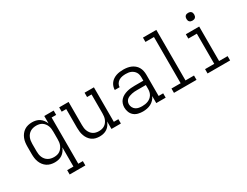

<svg xmlns="http://www.w3.org/2000/svg" viewBox="-84 -1374 2868 2227"><g transform="rotate(-30 1350.0 -260.0)"><path d="M353 215V157H437V-100Q428 -76 412 -54.5Q396 -33 374.5 -18.5Q353 -4 327.5 2Q302 8 276 8Q249 8 222 1.5Q195 -5 172.5 -20Q150 -35 133.5 -56.5Q117 -78 107 -103.5Q97 -129 93.5 -156Q90 -183 90 -210V-310Q90 -337 93.5 -364Q97 -391 107 -416.5Q117 -442 133.5 -463.5Q150 -485 172.5 -500Q195 -515 222 -521.5Q249 -528 276 -528Q302 -528 327.5 -522Q353 -516 374.5 -501.5Q396 -487 412 -465.5Q428 -444 437 -420V-520H563V-462H502V157H563V215ZM299 -50Q319 -50 339 -54.5Q359 -59 375.5 -70Q392 -81 404.5 -97Q417 -113 424.5 -131.5Q432 -150 434.5 -170Q437 -190 437 -210V-310Q437 -330 434.5 -350Q432 -370 424.5 -388.5Q417 -407 404.5 -423Q392 -439 375.5 -450Q359 -461 339 -465.5Q319 -470 299 -470Q279 -470 258.5 -465.5Q238 -461 220.5 -450.5Q203 -440 190 -424.5Q177 -409 169 -390Q161 -371 158 -350.5Q155 -330 155 -310V-210Q155 -190 158 -169.5Q161 -149 169 -130Q177 -111 190 -95.5Q203 -80 220.5 -69.5Q238 -59 258.5 -54.5Q279 -50 299 -50Z M877 8Q850 8 823.5 1.5Q797 -5 775.5 -20.5Q754 -36 738.5 -58Q723 -80 714 -105Q705 -130 701.5 -156.5Q698 -183 698 -210V-462H637V-520H763V-210Q763 -190 765.5 -170Q768 -150 775.5 -131.5Q783 -113 795 -97Q807 -81 824 -70Q841 -59 860.5 -54.5Q880 -50 900 -50Q920 -50 939.5 -54.5Q959 -59 976 -70Q993 -81 1005 -97Q1017 -113 1024.5 -131.5Q1032 -150 1034.5 -170Q1037 -190 1037 -210V-462H977V-520H1102V-58H1163V0H1037V-100Q1028 -76 1012.5 -54.5Q997 -33 975.5 -18.5Q954 -4 928 2Q902 8 877 8Z M1456 8Q1425 8 1393.5 0.5Q1362 -7 1338 -27Q1314 -47 1302 -77.5Q1290 -108 1290 -140Q1290 -166 1298.5 -191.5Q1307 -217 1325 -236.5Q1343 -256 1366.5 -268.5Q1390 -281 1415.5 -288Q1441 -295 1467.5 -297.5Q1494 -300 1520 -300H1637V-344Q1637 -362 1633.5 -379.5Q1630 -397 1621 -412Q1612 -427 1598 -439Q1584 -451 1567.5 -458Q1551 -465 1533.5 -467.5Q1516 -470 1498 -470Q1475 -470 1451.5 -466Q1428 -462 1407.5 -450Q1387 -438 1374 -417Q1361 -396 1361 -372H1296Q1296 -396 1304 -419Q1312 -442 1326.5 -461Q1341 -480 1361.5 -493.5Q1382 -507 1404.5 -514.5Q1427 -522 1450.5 -525Q1474 -528 1498 -528Q1524 -528 1550 -524Q1576 -520 1600 -510Q1624 -500 1644.5 -483Q1665 -466 1678 -443.5Q1691 -421 1696.5 -395.5Q1702 -370 1702 -344V-58H1763V0H1637V-94Q1626 -69 1606.5 -48.5Q1587 -28 1563 -15.5Q1539 -3 1511.5 2.5Q1484 8 1456 8ZM1479 -50Q1499 -50 1519 -53Q1539 -56 1557.5 -63.5Q1576 -71 1591.5 -83.5Q1607 -96 1617.5 -113Q1628 -130 1632.5 -149.5Q1637 -169 1637 -189V-242H1520Q1502 -242 1484.5 -241Q1467 -240 1449.5 -236Q1432 -232 1415 -226Q1398 -220 1384 -209Q1370 -198 1362.5 -181Q1355 -164 1355 -147Q1355 -124 1365.5 -103.5Q1376 -83 1394.5 -70.5Q1413 -58 1435 -54Q1457 -50 1479 -50Z M1874 0V-58H1997V-677H1883V-735H2062V-58H2176V0Z M2324 0V-58H2447V-462H2333V-520H2512V-58H2626V0ZM2480 -618Q2469 -618 2459 -621Q2449 -624 2441.5 -631.5Q2434 -639 2431 -649Q2428 -659 2428 -670Q2428 -681 2431 -691Q2434 -701 2441.5 -708.5Q2449 -716 2459 -719Q2469 -722 2480 -722Q2491 -722 2501 -719Q2511 -716 2518.5 -708.5Q2526 -701 2529 -691Q2532 -681 2532 -670Q2532 -659 2529 -649Q2526 -639 2518.5 -631.5Q2511 -624 2501 -621Q2491 -618 2480 -618Z"/></g></svg>

Font: Iosevka Etoile Light
Style: Regular
Weight: 300
Designer: Belleve Invis
Foundry: Belleve Invis
Version: Version 25.0.1; ttfautohint (v1.8.4)